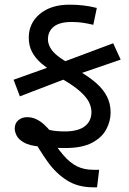

<svg xmlns="http://www.w3.org/2000/svg" viewBox="-20 -623 551 821"><path d="M379 178Q313 178 266 148Q219 118 184 69Q149 20 117 -38L96 -109Q125 -93 148 -82.5Q171 -72 196 -66.5Q221 -61 257 -61Q314 -61 342.5 -83Q371 -105 371 -144Q371 -163 361.5 -184Q352 -205 325 -230Q298 -255 246 -285L219 -306Q184 -329 157.5 -351.5Q131 -374 117 -401Q103 -428 103 -462Q103 -524 150.5 -563.5Q198 -603 277 -603Q309 -603 338 -599.5Q367 -596 394 -589L379 -517Q353 -523 332.5 -526Q312 -529 286 -529Q235 -529 210 -509Q185 -489 185 -455Q185 -437 195 -419Q205 -401 227 -383.5Q249 -366 285 -347L313 -322Q359 -296 390 -269Q421 -242 437 -211Q453 -180 453 -142Q453 -105 434.5 -70Q416 -35 373.5 -12.5Q331 10 259 10Q234 10 205 8Q176 6 153 4Q106 0 82.5 -13.5Q59 -27 51 -43.5Q43 -60 43 -73Q43 -96 58.5 -109Q74 -122 96 -122Q116 -122 133.5 -114Q151 -106 167.5 -91.5Q184 -77 200 -56L188 -48Q222 7 251 40.5Q280 74 310 88.5Q340 103 378 103H404L395 178ZM65 -211 38 -282 229 -350 464 -438 496 -368 289 -297Z"/></svg>

Font: guzrati115
Style: Regular
Weight: 400
Designer: Jelle Bosma - Monotype Design Team, Universal Thirst
Foundry: Monotype Imaging Inc.
Version: Version 2.102